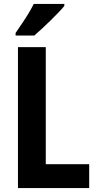

<svg xmlns="http://www.w3.org/2000/svg" viewBox="-20 -953 492 973"><path d="M71 0V-714H212V-121H432V0ZM306 -923Q295 -909 276.5 -890Q258 -871 236.5 -849.5Q215 -828 193.5 -808.5Q172 -789 154 -773H59V-786Q76 -811 93 -836Q110 -861 125 -886Q140 -911 151 -933H306Z"/></svg>

Font: Noto Sans Khmer Condensed
Style: Bold
Weight: 700
Width: 3
Designer: Danh Hong and the Monotype Design Team
Foundry: Monotype Imaging Inc.
Version: Version 2.004